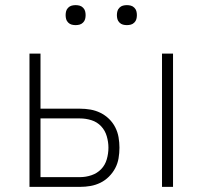

<svg xmlns="http://www.w3.org/2000/svg" viewBox="-20 -729 790 749"><path d="M612 0V-520H655V0ZM95 0V-520H138V-305H292Q313 -305 333 -301.5Q353 -298 371.5 -289Q390 -280 405 -265.5Q420 -251 429.5 -232.5Q439 -214 442.5 -193.5Q446 -173 446 -153Q446 -132 442.5 -111.5Q439 -91 429.5 -73Q420 -55 405 -40Q390 -25 371.5 -16Q353 -7 333 -3.5Q313 0 292 0ZM138 -38H292Q315 -38 337 -45.5Q359 -53 374.5 -69Q390 -85 396.5 -107.5Q403 -130 403 -153Q403 -175 396.5 -197.5Q390 -220 374.5 -236.5Q359 -253 337 -260Q315 -267 292 -267H138ZM475 -631Q467 -631 459.5 -633Q452 -635 446 -641Q440 -647 438 -654.5Q436 -662 436 -670Q436 -678 438 -685.5Q440 -693 446 -699Q452 -705 459.5 -707Q467 -709 475 -709Q483 -709 490.5 -707Q498 -705 504 -699Q510 -693 512 -685.5Q514 -678 514 -670Q514 -662 512 -654.5Q510 -647 504 -641Q498 -635 490.5 -633Q483 -631 475 -631ZM275 -631Q267 -631 259.5 -633Q252 -635 246 -641Q240 -647 238 -654.5Q236 -662 236 -670Q236 -678 238 -685.5Q240 -693 246 -699Q252 -705 259.5 -707Q267 -709 275 -709Q283 -709 290.5 -707Q298 -705 304 -699Q310 -693 312 -685.5Q314 -678 314 -670Q314 -662 312 -654.5Q310 -647 304 -641Q298 -635 290.5 -633Q283 -631 275 -631Z"/></svg>

Font: Zed Sans Extralight Extended
Style: Regular
Weight: 200
Width: 7
Designer: Belleve Invis
Foundry: Belleve Invis
Version: Version 1.0.0; ttfautohint (v1.8.4)